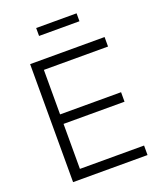

<svg xmlns="http://www.w3.org/2000/svg" viewBox="-167 -1036 947 1139"><g transform="rotate(-20 306.5 -467.0)"><path d="M94 -745H564V-685H159V-404H544V-344H159V-60H564V0H94ZM201 -934H456V-884H201Z"/></g></svg>

Font: Evergrow Sans
Style: Light
Weight: 300
Foundry: 10Web
Version: Version 1.000